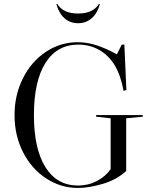

<svg xmlns="http://www.w3.org/2000/svg" viewBox="-20 -915 743 951"><path d="M528 -77Q503 -41 460 -18.5Q417 4 367 4Q262 4 205 -87Q148 -178 148 -345Q148 -512 205 -603Q262 -694 368 -694Q425 -694 471.5 -667.5Q518 -641 548 -592Q578 -542 592 -465L606 -469L596 -694H583L559 -646Q502 -677 455.5 -691.5Q409 -706 365 -706Q279 -706 207 -658Q135 -610 93.5 -527Q52 -444 52 -345Q52 -245 93.5 -162.5Q135 -80 207.5 -32Q280 16 367 16Q419 16 488 -4Q557 -24 605 -68V-329L687 -337V-345H456V-337L528 -329ZM475 -895H470Q440 -848 367 -848Q293 -848 264 -895H259Q272 -849 299.5 -824.5Q327 -800 367 -800Q406 -800 434 -824.5Q462 -849 475 -895Z"/></svg>

Font: Libre Caslon Display
Style: Regular
Weight: 400
Designer: Pablo Impallari, Rodrigo Fuenzalida
Foundry: Pablo Impallari, Rodrigo Fuenzalida
Version: Version 1.100; ttfautohint (v1.6) -l 8 -r 50 -G 200 -x 14 -D